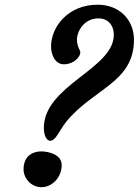

<svg xmlns="http://www.w3.org/2000/svg" viewBox="-20 -779 581 804"><path d="M189.9 -189.5C212.9 -189.5 225.1 -226.6 255.4 -266.6C368.2 -408.2 541 -431.6 541 -612.8C541 -696.8 479 -759.3 389.2 -759.3C265.1 -759.3 193.8 -667 193.8 -584C193.8 -552.7 209 -509.8 247.6 -509.8C288.6 -509.8 316.4 -540 316.4 -560.1C316.4 -567.9 302.2 -585 302.2 -613.3C302.2 -647 331.1 -702.1 392.6 -702.1C429.2 -702.1 456.5 -676.8 456.5 -632.8C456.5 -490.2 163.6 -421.4 163.6 -243.2C163.6 -210 176.3 -189.5 189.9 -189.5ZM78.6 -69.8C78.6 -33.2 109.9 4.9 153.8 4.9C156.2 4.9 158.7 4.9 161.6 4.4C200.2 0.5 238.3 -36.6 238.3 -87.9C238.3 -130.9 186 -145 152.3 -145C120.1 -145 78.6 -128.4 78.6 -69.8Z"/></svg>

Font: Courgette
Style: Regular
Weight: 400
Designer: Karolina Lach
Foundry: Karolina Lach
Version: Version 1.002